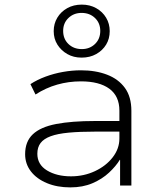

<svg xmlns="http://www.w3.org/2000/svg" viewBox="-20 -805 701 833"><path d="M285 8Q228 8 183.5 -10.5Q139 -29 114 -61.5Q89 -94 89 -136Q89 -191 122.5 -222.5Q156 -254 223.5 -267Q291 -280 392 -280H511V-234H395Q326 -234 278 -229.5Q230 -225 200 -214Q170 -203 156 -184.5Q142 -166 142 -138Q142 -91 184 -65.5Q226 -40 288 -40Q344 -40 392 -62.5Q440 -85 469 -122.5Q498 -160 498 -204V-325Q498 -388 454.5 -420Q411 -452 331 -452Q278 -452 228.5 -438Q179 -424 134 -395L112 -440Q141 -459 177.5 -472.5Q214 -486 253.5 -493Q293 -500 331 -500Q395 -500 444.5 -481Q494 -462 522 -423.5Q550 -385 550 -324V0H501V-111L500 -112Q483 -84 453 -56Q423 -28 381 -10Q339 8 285 8ZM334 -555Q299 -555 272 -570.5Q245 -586 229 -611.5Q213 -637 213 -670Q213 -702 228.5 -728Q244 -754 271.5 -769.5Q299 -785 335 -785Q370 -785 397.5 -769.5Q425 -754 440.5 -728Q456 -702 456 -670Q456 -637 440.5 -611.5Q425 -586 397.5 -570.5Q370 -555 334 -555ZM335 -592Q369 -592 392 -614Q415 -636 415 -671Q415 -705 392 -727Q369 -749 334 -749Q300 -749 277 -727Q254 -705 254 -671Q254 -636 277 -614Q300 -592 335 -592Z"/></svg>

Font: Nunito Sans 7pt SemiExpanded ExtraLight
Style: Regular
Weight: 250
Width: 6
Designer: Vernon Adams
Foundry: Vernon Adams
Version: Version 3.101;gftools[0.9.27]